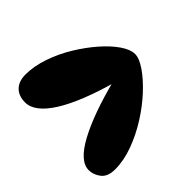

<svg xmlns="http://www.w3.org/2000/svg" viewBox="-137 -707 728 728"><g transform="rotate(-45 227.5 -342.5)"><path d="M96 -590Q141 -590 190.5 -573Q240 -556 285 -528.5Q330 -501 366.5 -469Q403 -437 424 -406Q445 -375 445 -351Q445 -328 422.5 -295Q400 -262 362.5 -227Q325 -192 277.5 -162Q230 -132 179.5 -113.5Q129 -95 82 -95Q43 -95 26 -117Q9 -139 9 -164Q9 -212 91.5 -256.5Q174 -301 319 -338V-328Q172 -369 96 -417Q20 -465 20 -516Q20 -551 40 -570.5Q60 -590 96 -590Z"/></g></svg>

Font: DynaPuff SemiBold
Style: Regular
Weight: 600
Designer: Toshi Omagari, Jennifer Daniel
Foundry: Google Fonts
Version: Version 2.000